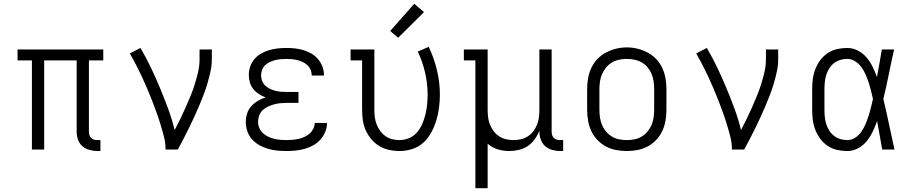

<svg xmlns="http://www.w3.org/2000/svg" viewBox="-20 -792 4840 1017"><path d="M496 8Q475 8 453.5 2Q432 -4 416 -18Q400 -32 393 -53Q386 -74 386 -95V-472H214V0H149V-472H73V-530H527V-472H451V-95Q451 -86 453.5 -77Q456 -68 462.5 -61.5Q469 -55 478 -52.5Q487 -50 496 -50H512V8Z M857 0Q857 -34 848.5 -67.5Q840 -101 830 -133.5Q820 -166 808.5 -198Q797 -230 784.5 -262Q772 -294 758.5 -325.5Q745 -357 730.5 -388Q716 -419 700.5 -449Q685 -479 668 -509L724 -538Q754 -487 779.5 -433.5Q805 -380 827.5 -326Q850 -272 870.5 -216.5Q891 -161 905 -103Q921 -133 935.5 -163Q950 -193 963.5 -223.5Q977 -254 989.5 -284.5Q1002 -315 1012 -347Q1022 -379 1029.5 -411.5Q1037 -444 1037 -477V-530H1102V-477Q1102 -445 1095 -413.5Q1088 -382 1079 -351Q1070 -320 1058.5 -290Q1047 -260 1034.5 -230.5Q1022 -201 1008.5 -172Q995 -143 981 -114Q967 -85 952 -56.5Q937 -28 922 0Z M1497 8Q1472 8 1447.5 5.5Q1423 3 1399 -4Q1375 -11 1353 -23.5Q1331 -36 1314.5 -54.5Q1298 -73 1290 -97Q1282 -121 1282 -146Q1282 -169 1289 -191Q1296 -213 1311 -229.5Q1326 -246 1345.5 -257.5Q1365 -269 1387 -276Q1368 -283 1351 -294Q1334 -305 1321.5 -320.5Q1309 -336 1303.5 -355.5Q1298 -375 1298 -395Q1298 -418 1305.5 -440Q1313 -462 1328 -479.5Q1343 -497 1363.5 -508.5Q1384 -520 1406 -526.5Q1428 -533 1451 -535.5Q1474 -538 1497 -538Q1520 -538 1543 -535.5Q1566 -533 1587.5 -526.5Q1609 -520 1629 -508.5Q1649 -497 1664 -479.5Q1679 -462 1687.5 -440Q1696 -418 1696 -396Q1696 -395 1696 -394Q1696 -393 1696 -392H1631Q1631 -393 1631 -393.5Q1631 -394 1631 -394Q1631 -409 1625 -423Q1619 -437 1608 -447Q1597 -457 1583.5 -463.5Q1570 -470 1556 -473.5Q1542 -477 1527 -478.5Q1512 -480 1497 -480Q1482 -480 1467 -478.5Q1452 -477 1437.5 -473.5Q1423 -470 1409.5 -463.5Q1396 -457 1385 -447Q1374 -437 1368.5 -422.5Q1363 -408 1363 -393Q1363 -378 1368.5 -363.5Q1374 -349 1385 -338.5Q1396 -328 1410 -321.5Q1424 -315 1439 -311Q1454 -307 1469.5 -306Q1485 -305 1500 -305H1561V-247H1500Q1483 -247 1466 -245.5Q1449 -244 1432.5 -239.5Q1416 -235 1400 -227.5Q1384 -220 1371.5 -208.5Q1359 -197 1353 -180.5Q1347 -164 1347 -147Q1347 -130 1353.5 -114.5Q1360 -99 1372 -87.5Q1384 -76 1399.5 -68.5Q1415 -61 1431 -57Q1447 -53 1464 -51.5Q1481 -50 1497 -50Q1514 -50 1530 -51.5Q1546 -53 1562 -56.5Q1578 -60 1593 -67Q1608 -74 1620 -84.5Q1632 -95 1639.5 -110Q1647 -125 1647 -141Q1647 -141 1647 -141Q1647 -141 1647 -141H1712Q1712 -141 1712 -140.5Q1712 -140 1712 -140Q1712 -116 1702.5 -93Q1693 -70 1676.5 -52Q1660 -34 1638.5 -22Q1617 -10 1593.5 -3.5Q1570 3 1546 5.5Q1522 8 1497 8Z M2096 8Q2068 8 2040.5 2Q2013 -4 1989 -18.5Q1965 -33 1947 -54.5Q1929 -76 1917.5 -101.5Q1906 -127 1902 -154.5Q1898 -182 1898 -210V-472H1837V-530H1963V-210Q1963 -190 1965.5 -170.5Q1968 -151 1975 -133Q1982 -115 1993.5 -99Q2005 -83 2021 -71.5Q2037 -60 2056.5 -55Q2076 -50 2095 -50Q2122 -50 2147 -60.5Q2172 -71 2189 -91Q2206 -111 2216.5 -135.5Q2227 -160 2233.5 -186Q2240 -212 2242.5 -238Q2245 -264 2245 -291Q2245 -350 2231.5 -408Q2218 -466 2193 -519L2251 -544Q2279 -485 2294.5 -420.5Q2310 -356 2310 -290Q2310 -256 2305.5 -221.5Q2301 -187 2291 -154Q2281 -121 2264.5 -90.5Q2248 -60 2222.5 -36.5Q2197 -13 2163.5 -2.5Q2130 8 2096 8ZM2089 -592 2047 -628 2174 -772 2226 -728Z M2498 205V-472H2437V-530H2563V-210Q2563 -190 2565.5 -170Q2568 -150 2575.5 -131.5Q2583 -113 2595 -97Q2607 -81 2624 -70Q2641 -59 2660.5 -54.5Q2680 -50 2700 -50Q2720 -50 2739.5 -54.5Q2759 -59 2776 -70Q2793 -81 2805 -97Q2817 -113 2824.5 -131.5Q2832 -150 2834.5 -170Q2837 -190 2837 -210V-530H2902V-95Q2902 -86 2904.5 -77Q2907 -68 2913.5 -61.5Q2920 -55 2929 -52.5Q2938 -50 2947 -50H2963V8H2947Q2926 8 2904.5 2Q2883 -4 2867.5 -18Q2852 -32 2844.5 -53Q2837 -74 2837 -95V-100Q2828 -76 2812.5 -54.5Q2797 -33 2775.5 -18.5Q2754 -4 2728 2Q2702 8 2677 8Q2646 8 2616 -1Q2586 -10 2563 -31V205Z M3300 8Q3271 8 3242.5 2.5Q3214 -3 3189 -16.5Q3164 -30 3144 -51Q3124 -72 3112 -98Q3100 -124 3095 -152.5Q3090 -181 3090 -210V-320Q3090 -349 3095 -377.5Q3100 -406 3112 -432Q3124 -458 3144 -479Q3164 -500 3189.5 -513.5Q3215 -527 3243 -534Q3271 -541 3300 -541Q3329 -541 3357 -534Q3385 -527 3410.5 -513.5Q3436 -500 3456 -479Q3476 -458 3488 -432Q3500 -406 3505 -377.5Q3510 -349 3510 -320V-210Q3510 -181 3505 -152.5Q3500 -124 3488 -98Q3476 -72 3456 -51Q3436 -30 3411 -16.5Q3386 -3 3357.5 2.5Q3329 8 3300 8ZM3300 -50Q3320 -50 3340.5 -54Q3361 -58 3378.5 -68.5Q3396 -79 3409.5 -95Q3423 -111 3431 -130Q3439 -149 3442 -169.5Q3445 -190 3445 -210V-320Q3445 -341 3442 -361.5Q3439 -382 3431 -401Q3423 -420 3409.5 -436Q3396 -452 3378 -462Q3360 -472 3339.5 -476Q3319 -480 3298 -480Q3278 -480 3258 -475.5Q3238 -471 3220.5 -460.5Q3203 -450 3190 -434Q3177 -418 3169 -399.5Q3161 -381 3158 -360.5Q3155 -340 3155 -320V-210Q3155 -190 3158 -169.5Q3161 -149 3169 -130Q3177 -111 3190.5 -95Q3204 -79 3221.5 -68.5Q3239 -58 3259.5 -54Q3280 -50 3300 -50Z M3857 0Q3857 -34 3848.5 -67.5Q3840 -101 3830 -133.5Q3820 -166 3808.5 -198Q3797 -230 3784.5 -262Q3772 -294 3758.5 -325.5Q3745 -357 3730.5 -388Q3716 -419 3700.5 -449Q3685 -479 3668 -509L3724 -538Q3754 -487 3779.5 -433.5Q3805 -380 3827.5 -326Q3850 -272 3870.5 -216.5Q3891 -161 3905 -103Q3921 -133 3935.5 -163Q3950 -193 3963.5 -223.5Q3977 -254 3989.5 -284.5Q4002 -315 4012 -347Q4022 -379 4029.5 -411.5Q4037 -444 4037 -477V-530H4102V-477Q4102 -445 4095 -413.5Q4088 -382 4079 -351Q4070 -320 4058.5 -290Q4047 -260 4034.5 -230.5Q4022 -201 4008.5 -172Q3995 -143 3981 -114Q3967 -85 3952 -56.5Q3937 -28 3922 0Z M4468 8Q4441 8 4414 2Q4387 -4 4364.5 -19Q4342 -34 4325.5 -56Q4309 -78 4299 -103.5Q4289 -129 4285.5 -156Q4282 -183 4282 -210V-320Q4282 -347 4285.5 -374Q4289 -401 4299 -426.5Q4309 -452 4325.5 -474Q4342 -496 4364.5 -511Q4387 -526 4414 -532Q4441 -538 4468 -538Q4497 -538 4524 -524Q4551 -510 4570 -487.5Q4589 -465 4602 -438.5Q4615 -412 4625 -384Q4632 -421 4638.5 -457.5Q4645 -494 4651 -530H4716Q4701 -465 4688 -399Q4675 -333 4659 -268Q4675 -201 4689 -134Q4703 -67 4718 0H4653Q4646 -38 4639.5 -76Q4633 -114 4626 -151Q4616 -123 4603 -95.5Q4590 -68 4571 -44.5Q4552 -21 4525 -6.5Q4498 8 4468 8ZM4468 -50Q4491 -50 4510.5 -63Q4530 -76 4543 -95Q4556 -114 4565 -135.5Q4574 -157 4581 -179Q4588 -201 4593.5 -223.5Q4599 -246 4604 -268Q4599 -290 4593.5 -312Q4588 -334 4581 -355.5Q4574 -377 4565 -397.5Q4556 -418 4542.5 -436.5Q4529 -455 4509.5 -467.5Q4490 -480 4468 -480Q4449 -480 4430.5 -474.5Q4412 -469 4397 -457Q4382 -445 4372 -429Q4362 -413 4356.5 -395Q4351 -377 4349 -358Q4347 -339 4347 -320V-210Q4347 -191 4349 -172Q4351 -153 4356.5 -135Q4362 -117 4372 -101Q4382 -85 4397 -73Q4412 -61 4430.5 -55.5Q4449 -50 4468 -50Z"/></svg>

Font: Iosevka Curly Slab LtEx
Style: Regular
Weight: 300
Width: 7
Monospace: yes
Designer: Belleve Invis
Foundry: Belleve Invis
Version: Version 11.1.0; ttfautohint (v1.8.3)